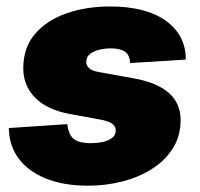

<svg xmlns="http://www.w3.org/2000/svg" viewBox="-20 -570 624 600"><path d="M254.9 10.3Q179.2 10.3 123.8 -12Q68.4 -34.2 38.6 -74.2Q8.8 -114.3 7.8 -167Q7.8 -168 7.8 -168.7Q7.8 -169.4 7.8 -169.9L190.4 -182.1Q193.8 -150.4 209.5 -136.5Q225.1 -122.6 265.6 -122.6Q282.2 -122.6 299.6 -126Q316.9 -129.4 329.3 -138.2Q341.8 -147 341.8 -162.6Q341.8 -175.3 330.3 -183.6Q318.8 -191.9 291 -196.8L197.3 -213.9Q126 -227.5 89.4 -265.1Q52.7 -302.7 52.7 -356.4Q52.7 -421.4 89.8 -464.4Q127 -507.3 188.7 -528.6Q250.5 -549.8 323.7 -549.8Q435.1 -549.8 497.1 -505.9Q559.1 -461.9 560.5 -388.2Q560.5 -387.2 560.3 -386Q560.1 -384.8 560.1 -383.8L386.7 -373Q385.3 -399.4 369.6 -409.2Q354 -418.9 325.2 -418.9Q309.6 -418.9 292 -415Q274.4 -411.1 262 -401.9Q249.5 -392.6 249.5 -376Q249.5 -366.2 257.6 -357.7Q265.6 -349.1 289.6 -344.7L397.5 -325.2Q469.7 -312.5 507.1 -280Q544.4 -247.6 544.4 -194.8Q544.4 -145 520.3 -106.7Q496.1 -68.4 455.1 -42.2Q414.1 -16.1 362.3 -2.9Q310.5 10.3 254.9 10.3Z"/></svg>

Font: Inter 16pt Black
Style: Italic
Weight: 900
Italic angle: -9.3988°
Version: Version 4.001;git-66647c0bb